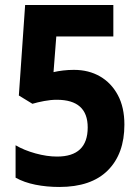

<svg xmlns="http://www.w3.org/2000/svg" viewBox="-20 -734 557 764"><path d="M216 10Q166 10 121 1Q76 -8 42 -27V-156Q76 -136 121.5 -123.5Q167 -111 207 -111Q329 -111 329 -227Q329 -337 206 -337Q182 -337 155.5 -332Q129 -327 109 -321L55 -354L80 -714H431V-589H204L193 -447Q210 -451 231 -453.5Q252 -456 274 -456Q333 -456 378 -430Q423 -404 449 -355.5Q475 -307 475 -238Q475 -122 409 -56Q343 10 216 10Z"/></svg>

Font: Noto Sans Devanagari UI SemiCondensed
Style: Bold
Weight: 700
Width: 4
Designer: Jelle Bosma - Monotype Design Team
Foundry: Monotype Imaging Inc.
Version: Version 2.004; ttfautohint (v1.8.4.7-5d5b)